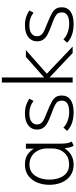

<svg xmlns="http://www.w3.org/2000/svg" viewBox="584 -1358 784 1991"><g transform="rotate(-90 975.5 -362.0)"><path d="M55 -241Q55 -309 78.5 -367Q102 -425 149 -460Q196 -495 265 -495Q325 -495 364.5 -470.5Q404 -446 430 -402V-485H482V-118Q482 -45 504 -9L460 10Q440 -19 436 -80L433 -81Q370 10 265 10Q196 10 149 -24.5Q102 -59 78.5 -116Q55 -173 55 -241ZM432 -213V-271Q432 -312 413.5 -353Q395 -394 357 -421Q319 -448 265 -448Q190 -448 149.5 -389Q109 -330 109 -241Q109 -152 149 -94.5Q189 -37 265 -37Q344 -37 388 -87.5Q432 -138 432 -213Z M614 -58 649 -96Q675 -68 719 -52Q763 -36 809 -36Q928 -36 928 -111Q928 -137 917.5 -153.5Q907 -170 879.5 -184.5Q852 -199 793 -220Q733 -242 698.5 -260.5Q664 -279 646 -305Q628 -331 628 -370Q628 -426 671.5 -460.5Q715 -495 796 -495Q844 -495 883 -481.5Q922 -468 948 -449L925 -406Q896 -428 865 -438.5Q834 -449 795 -449Q739 -449 710 -427.5Q681 -406 681 -370Q681 -345 693.5 -328.5Q706 -312 726.5 -301Q747 -290 788 -274L817 -262Q884 -234 916.5 -216.5Q949 -199 965 -175Q981 -151 981 -112Q981 -54 936 -22Q891 10 808 10Q682 10 614 -58Z M1116 -734H1168V-296L1382 -485H1452L1207 -268L1489 0H1422L1168 -240V0H1116Z M1529 -58 1564 -96Q1590 -68 1634 -52Q1678 -36 1724 -36Q1843 -36 1843 -111Q1843 -137 1832.5 -153.5Q1822 -170 1794.5 -184.5Q1767 -199 1708 -220Q1648 -242 1613.5 -260.5Q1579 -279 1561 -305Q1543 -331 1543 -370Q1543 -426 1586.5 -460.5Q1630 -495 1711 -495Q1759 -495 1798 -481.5Q1837 -468 1863 -449L1840 -406Q1811 -428 1780 -438.5Q1749 -449 1710 -449Q1654 -449 1625 -427.5Q1596 -406 1596 -370Q1596 -345 1608.5 -328.5Q1621 -312 1641.5 -301Q1662 -290 1703 -274L1732 -262Q1799 -234 1831.5 -216.5Q1864 -199 1880 -175Q1896 -151 1896 -112Q1896 -54 1851 -22Q1806 10 1723 10Q1597 10 1529 -58Z"/></g></svg>

Font: Niramit ExtraLight
Style: Regular
Weight: 200
Designer: Katatrad Aksorn Co.,Ltd.
Foundry: Cadson Demak Co.,Ltd.
Version: Version 1.000; ttfautohint (v1.6)